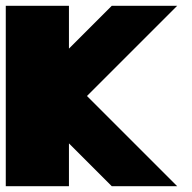

<svg xmlns="http://www.w3.org/2000/svg" viewBox="-20 -645 665 665"><path d="M218.8 -625V-476.6L367.2 -625H593.8L281.2 -312.5L593.8 0H367.2L218.8 -148.4V0H0V-625Z"/></svg>

Font: CraftyPE
Style: Regular
Weight: 400
Designer: Erek Butcher
Foundry: Haunted Coop
Version: Version 0.018;April 4, 2024;FontCreator 15.0.0.2962 64-bit